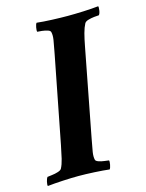

<svg xmlns="http://www.w3.org/2000/svg" viewBox="-112 -710 591 777"><g transform="rotate(-15 183.5 -321.0)"><path d="M247 -640Q276 -640 312.5 -641.5Q349 -643 376 -646Q378 -642 376 -628.5Q374 -615 369 -610Q363 -610 349.5 -608.5Q336 -607 324 -603.5Q312 -600 308 -593Q300 -578 294 -555.5Q288 -533 282 -501L213 -142Q212 -138 211.5 -134Q211 -130 210 -126Q205 -101 202 -82Q199 -63 202 -50Q203 -44 214 -40Q225 -36 238 -34.5Q251 -33 257 -32Q259 -27 256.5 -14Q254 -1 250 4Q225 1 187.5 -1Q150 -3 121 -3Q93 -3 55.5 -1Q18 1 -9 4Q-11 -1 -8 -14Q-5 -27 -1 -32Q5 -33 18.5 -34.5Q32 -36 44.5 -40Q57 -44 60 -50Q68 -65 73.5 -88Q79 -111 85 -142L155 -501Q156 -505 156.5 -509Q157 -513 158 -517Q163 -542 166 -561Q169 -580 166 -593Q165 -600 154 -603.5Q143 -607 130 -608.5Q117 -610 111 -610Q109 -615 111.5 -628.5Q114 -642 118 -646Q144 -643 181.5 -641.5Q219 -640 247 -640Z"/></g></svg>

Font: Amiri
Style: Bold Italic
Weight: 700
Italic angle: 10°
Designer: Khaled Hosny
Version: Version 0.113